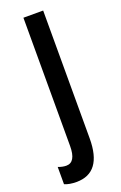

<svg xmlns="http://www.w3.org/2000/svg" viewBox="-173 -635 547 868"><g transform="rotate(-20 101.0 -201.0)"><path d="M36 189Q2 189 -21 179V96Q0 104 18 104Q64 104 64 26V-591H159V24Q159 189 36 189Z"/></g></svg>

Font: Noto Sans Tamil UI ExtraCondensed Medium
Style: Regular
Weight: 500
Width: 2
Designer: Jelle Bosma - Monotype Design Team
Foundry: Monotype Imaging Inc.
Version: Version 2.004; ttfautohint (v1.8.4.7-5d5b)